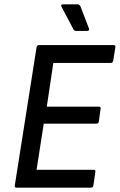

<svg xmlns="http://www.w3.org/2000/svg" viewBox="-20 -862 550 882"><path d="M56 0Q46 0 48 -10L148 -645Q150 -655 159 -655H501Q512 -655 510 -645L500 -583Q498 -573 490 -573H225L195 -372H434Q445 -372 442 -361L434 -304Q433 -294 423 -294H181L148 -82H410Q420 -82 418 -72L409 -10Q407 0 398 0ZM329 -720Q320 -720 316 -730L262 -832Q260 -837 262 -839.5Q264 -842 269 -842H337Q345 -842 350 -832L389 -730Q391 -720 380 -720Z"/></svg>

Font: Sofia Sans Semi Condensed Medium
Style: Italic
Weight: 500
Italic angle: -9°
Version: Version 4.100